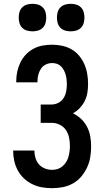

<svg xmlns="http://www.w3.org/2000/svg" viewBox="-20 -977 540 1005"><path d="M253 8Q226 8 200 3.5Q174 -1 150 -12.5Q126 -24 106.5 -42Q87 -60 74 -83.5Q61 -107 55 -133Q49 -159 49 -185V-189H160V-187Q160 -168 166 -149Q172 -130 184.5 -116Q197 -102 215.5 -95Q234 -88 253 -88Q268 -88 282 -92.5Q296 -97 307 -106.5Q318 -116 326 -128.5Q334 -141 338 -155Q342 -169 344 -184Q346 -199 346 -213Q346 -235 341.5 -257Q337 -279 324.5 -297Q312 -315 292 -324.5Q272 -334 250 -334H193V-430H250Q269 -430 286 -439Q303 -448 313 -464Q323 -480 326.5 -499Q330 -518 330 -536Q330 -549 328.5 -561.5Q327 -574 323.5 -586.5Q320 -599 314 -610Q308 -621 299 -630Q290 -639 278 -643Q266 -647 253 -647Q235 -647 219 -639Q203 -631 193.5 -616Q184 -601 180 -584Q176 -567 176 -549V-546H65V-553Q65 -578 70.5 -603Q76 -628 87 -650.5Q98 -673 115.5 -691.5Q133 -710 155.5 -722Q178 -734 203 -738.5Q228 -743 253 -743Q279 -743 305 -737.5Q331 -732 354 -719Q377 -706 394 -685.5Q411 -665 421.5 -641Q432 -617 436.5 -591Q441 -565 441 -538Q441 -515 437.5 -492.5Q434 -470 424 -449.5Q414 -429 398 -412Q382 -395 362 -384Q386 -372 405 -354Q424 -336 436 -312.5Q448 -289 452.5 -263Q457 -237 457 -211Q457 -183 452.5 -155Q448 -127 436 -101Q424 -75 405.5 -53Q387 -31 362 -17Q337 -3 309 2.5Q281 8 253 8ZM350 -813Q335 -813 321 -817Q307 -821 296.5 -831.5Q286 -842 282 -856Q278 -870 278 -885Q278 -900 282 -914Q286 -928 296.5 -938.5Q307 -949 321 -953Q335 -957 350 -957Q365 -957 379 -953Q393 -949 403.5 -938.5Q414 -928 418 -914Q422 -900 422 -885Q422 -870 418 -856Q414 -842 403.5 -831.5Q393 -821 379 -817Q365 -813 350 -813ZM150 -813Q135 -813 121 -817Q107 -821 96.5 -831.5Q86 -842 82 -856Q78 -870 78 -885Q78 -900 82 -914Q86 -928 96.5 -938.5Q107 -949 121 -953Q135 -957 150 -957Q165 -957 179 -953Q193 -949 203.5 -938.5Q214 -928 218 -914Q222 -900 222 -885Q222 -870 218 -856Q214 -842 203.5 -831.5Q193 -821 179 -817Q165 -813 150 -813Z"/></svg>

Font: Iosevka Fixed
Style: Bold
Weight: 700
Monospace: yes
Designer: Belleve Invis
Foundry: Belleve Invis
Version: Version 32.3.0